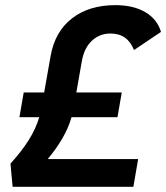

<svg xmlns="http://www.w3.org/2000/svg" viewBox="-20 -723 643 743"><path d="M28.8 0 20.5 -89.8Q64 -137.7 91.3 -181.2Q118.7 -224.6 131.8 -269.5H55.2L71.8 -365.2H150.9L175.8 -505.9Q192.4 -600.6 258.5 -651.9Q324.7 -703.1 426.3 -703.1Q496.1 -703.1 542.2 -676Q588.4 -648.9 603 -599.6L498.5 -529.3Q473.6 -593.3 407.7 -593.3Q366.2 -593.3 336.2 -565.9Q306.2 -538.6 296.9 -487.3L275.4 -365.2H451.2L434.6 -269.5H256.8Q234.9 -191.4 164.6 -107.4H514.6L496.1 0Z"/></svg>

Font: Cascadia Mono NF SemiBold
Style: Italic
Weight: 600
Italic angle: -10°
Monospace: yes
Designer: Aaron Bell
Foundry: Saja Typeworks
Version: Version 2404.023; ttfautohint (v1.8.4)